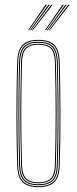

<svg xmlns="http://www.w3.org/2000/svg" viewBox="-20 -770 318 795"><path d="M139.2 5Q95.5 5 74.1 -15Q52.8 -35 51.2 -85Q49.2 -154.5 48.5 -223.4Q47.8 -292.2 48.4 -364.1Q49 -436 51.2 -514Q52.8 -563 73.4 -584Q94 -605 139.2 -605Q184.8 -605 205.2 -584Q225.8 -563 227.2 -514Q230 -410.8 230.4 -305.2Q230.8 -199.8 227.2 -85Q225.8 -35 204.4 -15Q183 5 139.2 5ZM139.2 1Q180.8 1 201.4 -18Q222 -37 223.2 -85.2Q226.8 -202 226.5 -305.8Q226.2 -409.5 223.2 -513.8Q222 -562.2 201.5 -581.6Q181 -601 139.2 -601Q97.8 -601 77.1 -581.6Q56.5 -562.2 55.2 -513.8Q53.2 -444.2 52.5 -375.2Q51.8 -306.2 52.4 -234.6Q53 -163 55.2 -85.2Q56.5 -37 77.1 -18Q97.8 1 139.2 1ZM139.2 -3Q97.8 -3 79.1 -22.1Q60.5 -41.2 59.2 -85.2Q57.2 -159 56.5 -229.2Q55.8 -299.5 56.5 -369.9Q57.2 -440.2 59.2 -513.8Q60.5 -558.5 79.1 -577.8Q97.8 -597 139.2 -597Q180.8 -597 199.4 -577.8Q218 -558.5 219.2 -513.8Q221.2 -444.2 222 -375.2Q222.8 -306.2 222.1 -234.5Q221.5 -162.8 219.2 -85.2Q218 -41.2 199.4 -22.1Q180.8 -3 139.2 -3ZM139.2 -7Q178.8 -7 196.4 -25.1Q214 -43.2 215.2 -85.5Q218.5 -196.2 218.5 -300Q218.5 -403.8 215.2 -513.5Q214 -556 196.4 -574.5Q178.8 -593 139.2 -593Q99.8 -593 82.1 -574.5Q64.5 -556 63.2 -513.5Q61.2 -443.8 60.5 -374.8Q59.8 -305.8 60.4 -234.4Q61 -163 63.2 -85.5Q64.5 -43.2 82.2 -25.1Q100 -7 139.2 -7ZM139.2 -11Q104 -11 86.2 -27.4Q68.5 -43.8 67.2 -85.5Q65.2 -159.5 64.5 -229.8Q63.8 -300 64.5 -370Q65.2 -440 67.2 -513.5Q68.5 -556 86.2 -572.5Q104 -589 139.2 -589Q174.5 -589 192.4 -572.5Q210.2 -556 211.2 -513.5Q214.2 -408.8 214.5 -305.5Q214.8 -202.2 211.2 -85.5Q210.2 -43.8 192.4 -27.4Q174.5 -11 139.2 -11ZM139.2 -15Q174.5 -15 190.4 -31.5Q206.2 -48 207.2 -85.8Q210.5 -197.2 210.5 -299.9Q210.5 -402.5 207.2 -513.5Q206.2 -551.8 190.4 -568.4Q174.5 -585 139.2 -585Q104 -585 88.2 -568.4Q72.5 -551.8 71.2 -513.5Q69.2 -439 68.5 -368.8Q67.8 -298.5 68.5 -228.8Q69.2 -159 71.2 -85.8Q72.5 -48 88.2 -31.5Q104 -15 139.2 -15ZM96.2 -645 168.2 -750H174.2L100.2 -645ZM104.2 -645 180.2 -750H186.2L108.2 -645ZM112.2 -645 192.2 -750H198.2L116.2 -645ZM166.2 -645 238.2 -750H244.2L170.2 -645ZM174.2 -645 250.2 -750H256.2L178.2 -645ZM182.2 -645 262.2 -750H268.2L186.2 -645Z"/></svg>

Font: Big Shoulders Inline Thin
Style: Regular
Weight: 100
Designer: Patric King
Foundry: XO Type Co
Version: Version 2.002